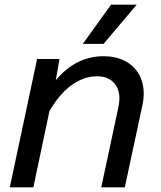

<svg xmlns="http://www.w3.org/2000/svg" viewBox="-20 -803 690 823"><path d="M492 -380Q492 -424 466.5 -450Q441 -476 396 -476Q340 -476 288 -439Q236 -402 192 -327L123 0H22L139 -550H235L219 -459Q305 -562 424 -562Q475 -562 514 -542.5Q553 -523 574.5 -486.5Q596 -450 596 -401Q596 -377 590 -350L515 0H414L488 -346Q492 -370 492 -380ZM456 -783H566L424 -615H335Z"/></svg>

Font: Azeret Mono
Style: Italic
Weight: 400
Italic angle: -12°
Designer: Martin Vácha
Foundry: Displaay
Version: Version 1.000; Glyphs 3.0.3, build 3074